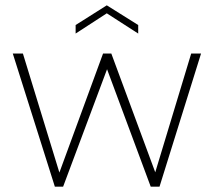

<svg xmlns="http://www.w3.org/2000/svg" viewBox="-20 -701 803 721"><path d="M499 -575 381 -651 264 -575V-607L381 -681L499 -607ZM217 0H186L28 -500H66L203 -53L367 -500H398L563 -54L698 -500H735L579 0H546L382 -441Z"/></svg>

Font: Albert Sans ExtraLight
Style: Regular
Weight: 250
Designer: Andreas Rasmussen
Foundry: a.Foundry
Version: Version 1.025